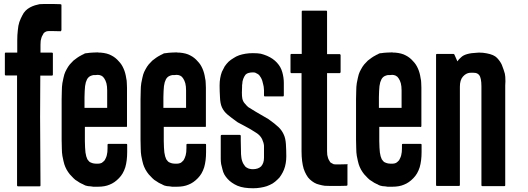

<svg xmlns="http://www.w3.org/2000/svg" viewBox="-20 -955 2708 984"><path d="M294.9 -928.7Q294.9 -886.7 294.9 -800.8Q294.9 -799.8 293.9 -798.8Q293 -797.9 293 -796.9Q292 -795.9 291 -794.9Q290 -794.9 288.1 -794.9Q265.6 -795.9 245.1 -795.9Q224.6 -795.9 221.7 -794.9Q215.8 -793.9 211.9 -791Q208 -789.1 204.1 -785.2Q201.2 -780.3 198.2 -774.4Q194.3 -768.6 192.4 -761.7Q190.4 -754.9 188.5 -746.1Q187.5 -736.3 187.5 -725.6Q187.5 -712.9 187.5 -685.5Q207 -685.5 245.1 -685.5Q248 -685.5 249 -684.6Q251 -683.6 251 -680.7Q251 -644.5 251 -572.3Q251 -569.3 249 -568.4Q248 -567.4 245.1 -567.4Q225.6 -567.4 186.5 -567.4Q186.5 -497.1 185.5 -356.4Q186.5 -239.3 187.5 -4.9Q187.5 -2.9 186.5 -1Q184.6 0 182.6 0Q145.5 0 72.3 0Q70.3 0 69.3 -1Q67.4 -2.9 67.4 -4.9Q67.4 -192.4 67.4 -568.4Q47.9 -568.4 9.8 -568.4Q6.8 -568.4 5.9 -569.3Q4.9 -570.3 4.9 -573.2Q4.9 -609.4 4.9 -680.7Q4.9 -683.6 5.9 -684.6Q6.8 -685.5 9.8 -685.5Q29.3 -685.5 68.4 -685.5Q68.4 -707 68.4 -748Q68.4 -776.4 71.3 -799.8Q73.2 -824.2 79.1 -841.8Q85.9 -860.4 93.8 -875Q100.6 -889.6 111.3 -900.4Q121.1 -910.2 133.8 -917Q146.5 -923.8 159.2 -927.7Q173.8 -931.6 182.6 -933.6Q191.4 -934.6 208 -934.6Q210.9 -934.6 250 -934.6Q288.1 -933.6 288.1 -933.6Q291 -933.6 293 -932.6Q294.9 -931.6 294.9 -928.7Z M626 -304.7Q555.7 -304.7 415 -304.7Q415 -280.3 415 -231.4Q415 -213.9 416 -199.2Q417 -185.5 418 -173.8Q419.9 -163.1 421.9 -154.3Q424.8 -145.5 427.7 -138.7Q431.6 -132.8 435.5 -128.9Q439.5 -124 445.3 -122.1Q449.2 -120.1 453.1 -119.1Q457 -118.2 460.9 -117.2Q463.9 -116.2 471.7 -116.2Q480.5 -116.2 483.4 -116.2Q487.3 -116.2 492.2 -117.2Q497.1 -118.2 501 -120.1Q504.9 -122.1 508.8 -126Q512.7 -129.9 516.6 -133.8Q519.5 -138.7 522.5 -145.5Q525.4 -151.4 527.3 -159.2Q529.3 -167 530.3 -175.8Q531.2 -185.5 531.2 -196.3Q531.2 -202.1 531.2 -212.9Q531.2 -215.8 532.2 -216.8Q534.2 -217.8 536.1 -217.8Q566.4 -217.8 627 -217.8Q629.9 -217.8 630.9 -216.8Q631.8 -215.8 631.8 -212.9Q631.8 -201.2 631.8 -175.8Q631.8 -130.9 622.1 -97.7Q611.3 -63.5 589.8 -42Q567.4 -18.6 542 -8.8Q517.6 2 481.4 2Q478.5 2 469.7 2Q460.9 2 458 2Q451.2 1 444.3 0Q437.5 0 431.6 -1Q423.8 -2 418.9 -3.9Q415 -5.9 410.2 -7.8Q408.2 -9.8 405.3 -10.7Q403.3 -11.7 400.4 -12.7Q394.5 -15.6 388.7 -18.6Q382.8 -22.5 377 -26.4Q372.1 -29.3 366.2 -33.2Q361.3 -37.1 356.4 -42Q347.7 -50.8 337.9 -61.5Q329.1 -72.3 321.3 -85.9Q313.5 -100.6 309.6 -113.3Q305.7 -126 299.8 -156.2Q296.9 -173.8 296.9 -194.3Q295.9 -214.8 295.9 -238.3Q295.9 -239.3 295.9 -241.2Q295.9 -242.2 295.9 -242.2Q295.9 -242.2 295.9 -242.2Q295.9 -266.6 295.9 -316.4Q295.9 -357.4 295.9 -440.4Q295.9 -440.4 295.9 -441.4Q295.9 -441.4 295.9 -441.4Q295.9 -443.4 295.9 -447.3Q295.9 -470.7 296.9 -490.2Q296.9 -510.7 299.8 -529.3Q305.7 -559.6 309.6 -573.2Q313.5 -585.9 321.3 -599.6Q329.1 -614.3 337.9 -625Q347.7 -635.7 356.4 -644.5Q366.2 -652.3 376 -659.2Q385.7 -666 395.5 -670.9Q398.4 -672.9 400.4 -673.8Q403.3 -675.8 405.3 -675.8Q410.2 -678.7 414.1 -680.7Q418.9 -682.6 425.8 -682.6Q436.5 -684.6 454.1 -685.5Q470.7 -686.5 480.5 -686.5Q484.4 -685.5 487.3 -685.5Q491.2 -685.5 495.1 -685.5Q530.3 -682.6 550.8 -670.9Q572.3 -660.2 588.9 -640.6Q603.5 -626 613.3 -603.5Q623 -582 627 -553.7Q629.9 -542 629.9 -530.3Q630.9 -518.6 630.9 -505.9Q630.9 -440.4 630.9 -309.6Q630.9 -306.6 629.9 -305.7Q628.9 -303.7 626 -303.7Q626 -304.7 626 -304.7ZM529.3 -402.3Q529.3 -431.6 529.3 -492.2Q529.3 -502.9 528.3 -511.7Q527.3 -520.5 525.4 -528.3Q522.5 -535.2 520.5 -542Q517.6 -548.8 514.6 -552.7Q510.7 -558.6 507.8 -561.5Q503.9 -564.5 499 -567.4Q495.1 -569.3 490.2 -570.3Q485.4 -571.3 481.4 -571.3Q477.5 -571.3 469.7 -570.3Q460.9 -570.3 459 -570.3Q455.1 -569.3 451.2 -568.4Q447.3 -566.4 443.4 -565.4Q437.5 -562.5 433.6 -558.6Q428.7 -553.7 425.8 -547.9Q422.9 -542 419.9 -533.2Q418 -524.4 416 -513.7Q415 -502.9 414.1 -488.3Q413.1 -474.6 413.1 -458Q413.1 -439.5 413.1 -402.3Q452.1 -402.3 529.3 -402.3Z M1030.3 -304.7Q960 -304.7 819.3 -304.7Q819.3 -280.3 819.3 -231.4Q819.3 -213.9 820.3 -199.2Q821.3 -185.5 822.3 -173.8Q824.2 -163.1 826.2 -154.3Q829.1 -145.5 832 -138.7Q835.9 -132.8 839.8 -128.9Q843.8 -124 849.6 -122.1Q853.5 -120.1 857.4 -119.1Q861.3 -118.2 865.2 -117.2Q868.2 -116.2 876 -116.2Q884.8 -116.2 887.7 -116.2Q891.6 -116.2 896.5 -117.2Q901.4 -118.2 905.3 -120.1Q909.2 -122.1 913.1 -126Q917 -129.9 920.9 -133.8Q923.8 -138.7 926.8 -145.5Q929.7 -151.4 931.6 -159.2Q933.6 -167 934.6 -175.8Q935.5 -185.5 935.5 -196.3Q935.5 -202.1 935.5 -212.9Q935.5 -215.8 936.5 -216.8Q938.5 -217.8 940.4 -217.8Q970.7 -217.8 1031.2 -217.8Q1034.2 -217.8 1035.2 -216.8Q1036.1 -215.8 1036.1 -212.9Q1036.1 -201.2 1036.1 -175.8Q1036.1 -130.9 1026.4 -97.7Q1015.6 -63.5 994.1 -42Q971.7 -18.6 946.3 -8.8Q921.9 2 885.7 2Q882.8 2 874 2Q865.2 2 862.3 2Q855.5 1 848.6 0Q841.8 0 835.9 -1Q828.1 -2 823.2 -3.9Q819.3 -5.9 814.5 -7.8Q812.5 -9.8 809.6 -10.7Q807.6 -11.7 804.7 -12.7Q798.8 -15.6 793 -18.6Q787.1 -22.5 781.2 -26.4Q776.4 -29.3 770.5 -33.2Q765.6 -37.1 760.7 -42Q752 -50.8 742.2 -61.5Q733.4 -72.3 725.6 -85.9Q717.8 -100.6 713.9 -113.3Q710 -126 704.1 -156.2Q701.2 -173.8 701.2 -194.3Q700.2 -214.8 700.2 -238.3Q700.2 -239.3 700.2 -241.2Q700.2 -242.2 700.2 -242.2Q700.2 -242.2 700.2 -242.2Q700.2 -266.6 700.2 -316.4Q700.2 -357.4 700.2 -440.4Q700.2 -440.4 700.2 -441.4Q700.2 -441.4 700.2 -441.4Q700.2 -443.4 700.2 -447.3Q700.2 -470.7 701.2 -490.2Q701.2 -510.7 704.1 -529.3Q710 -559.6 713.9 -573.2Q717.8 -585.9 725.6 -599.6Q733.4 -614.3 742.2 -625Q752 -635.7 760.7 -644.5Q770.5 -652.3 780.3 -659.2Q790 -666 799.8 -670.9Q802.7 -672.9 804.7 -673.8Q807.6 -675.8 809.6 -675.8Q814.5 -678.7 818.4 -680.7Q823.2 -682.6 830.1 -682.6Q840.8 -684.6 858.4 -685.5Q875 -686.5 884.8 -686.5Q888.7 -685.5 891.6 -685.5Q895.5 -685.5 899.4 -685.5Q934.6 -682.6 955.1 -670.9Q976.6 -660.2 993.2 -640.6Q1007.8 -626 1017.6 -603.5Q1027.3 -582 1031.2 -553.7Q1034.2 -542 1034.2 -530.3Q1035.2 -518.6 1035.2 -505.9Q1035.2 -440.4 1035.2 -309.6Q1035.2 -306.6 1034.2 -305.7Q1033.2 -303.7 1030.3 -303.7Q1030.3 -304.7 1030.3 -304.7ZM933.6 -402.3Q933.6 -431.6 933.6 -492.2Q933.6 -502.9 932.6 -511.7Q931.6 -520.5 929.7 -528.3Q926.8 -535.2 924.8 -542Q921.9 -548.8 918.9 -552.7Q915 -558.6 912.1 -561.5Q908.2 -564.5 903.3 -567.4Q899.4 -569.3 894.5 -570.3Q889.6 -571.3 885.7 -571.3Q881.8 -571.3 874 -570.3Q865.2 -570.3 863.3 -570.3Q859.4 -569.3 855.5 -568.4Q851.6 -566.4 847.7 -565.4Q841.8 -562.5 837.9 -558.6Q833 -553.7 830.1 -547.9Q827.1 -542 824.2 -533.2Q822.3 -524.4 820.3 -513.7Q819.3 -502.9 818.4 -488.3Q817.4 -474.6 817.4 -458Q817.4 -439.5 817.4 -402.3Q856.4 -402.3 933.6 -402.3Z M1447.3 -154.3Q1447.3 -134.8 1444.3 -118.2Q1441.4 -100.6 1435.5 -85.9Q1429.7 -71.3 1420.9 -57.6Q1413.1 -43.9 1401.4 -34.2Q1390.6 -23.4 1377 -14.6Q1363.3 -6.8 1347.7 -1Q1333 3.9 1314.5 6.8Q1296.9 9.8 1277.3 9.8Q1253.9 9.8 1233.4 6.8Q1213.9 3.9 1197.3 -2.9Q1181.6 -9.8 1168.9 -18.6Q1156.2 -27.3 1146.5 -38.1Q1136.7 -48.8 1129.9 -60.5Q1123 -73.2 1120.1 -86.9Q1116.2 -100.6 1113.3 -114.3Q1111.3 -127.9 1111.3 -141.6Q1111.3 -180.7 1111.3 -258.8Q1111.3 -260.7 1113.3 -262.7Q1114.3 -263.7 1116.2 -263.7Q1147.5 -263.7 1209 -263.7Q1210.9 -263.7 1211.9 -262.7Q1213.9 -260.7 1213.9 -258.8Q1213.9 -251 1213.9 -233.4Q1213.9 -219.7 1214.8 -190.4Q1214.8 -160.2 1216.8 -149.4Q1217.8 -139.6 1220.7 -130.9Q1223.6 -122.1 1227.5 -115.2Q1231.4 -108.4 1236.3 -102.5Q1240.2 -97.7 1247.1 -94.7Q1252.9 -90.8 1259.8 -89.8Q1267.6 -87.9 1276.4 -87.9Q1290 -87.9 1300.8 -91.8Q1311.5 -95.7 1318.4 -102.5Q1325.2 -110.4 1329.1 -121.1Q1333 -131.8 1333 -146.5Q1333 -149.4 1333 -152.3Q1333 -156.2 1333 -161.1Q1333 -171.9 1333 -186.5Q1333 -200.2 1333 -208Q1332 -222.7 1323.2 -242.2Q1313.5 -261.7 1293 -274.4Q1263.7 -293.9 1231.4 -310.5Q1199.2 -328.1 1198.2 -328.1Q1164.1 -352.5 1145.5 -368.2Q1127 -383.8 1117.2 -405.3Q1108.4 -424.8 1107.4 -457Q1105.5 -489.3 1105.5 -512.7Q1105.5 -514.6 1105.5 -517.6Q1105.5 -537.1 1108.4 -553.7Q1111.3 -571.3 1117.2 -586.9Q1124 -601.6 1131.8 -615.2Q1140.6 -627.9 1151.4 -638.7Q1163.1 -649.4 1176.8 -657.2Q1189.5 -666 1206.1 -671.9Q1220.7 -676.8 1238.3 -679.7Q1255.9 -682.6 1275.4 -682.6Q1300.8 -682.6 1316.4 -679.7Q1332 -675.8 1348.6 -668.9Q1364.3 -662.1 1377 -653.3Q1389.6 -644.5 1399.4 -633.8Q1409.2 -623 1416 -611.3Q1422.9 -598.6 1426.8 -585Q1430.7 -571.3 1432.6 -557.6Q1434.6 -543.9 1434.6 -530.3Q1434.6 -508.8 1434.6 -465.8Q1434.6 -463.9 1433.6 -461.9Q1431.6 -460.9 1429.7 -460.9Q1399.4 -460.9 1337.9 -460.9Q1335 -460.9 1334 -461.9Q1333 -463.9 1333 -465.8Q1333 -474.6 1333 -491.2Q1333 -501 1332 -504.9Q1331.1 -508.8 1331.1 -512.7Q1330.1 -514.6 1330.1 -516.6Q1329.1 -518.6 1329.1 -521.5Q1327.1 -532.2 1324.2 -541Q1321.3 -549.8 1317.4 -556.6Q1313.5 -563.5 1309.6 -568.4Q1304.7 -574.2 1298.8 -577.1Q1296.9 -577.1 1294.9 -579.1Q1290 -582 1287.1 -583Q1284.2 -584 1277.3 -584Q1262.7 -584 1253.9 -581.1Q1245.1 -579.1 1238.3 -572.3Q1231.4 -563.5 1226.6 -550.8Q1221.7 -538.1 1221.7 -524.4Q1221.7 -523.4 1220.7 -519.5Q1220.7 -516.6 1220.7 -511.7Q1219.7 -499 1219.7 -480.5Q1219.7 -461.9 1221.7 -451.2Q1224.6 -435.5 1234.4 -424.8Q1244.1 -413.1 1251 -407.2Q1251 -406.2 1252 -406.2Q1253.9 -404.3 1290 -382.8Q1325.2 -362.3 1355.5 -344.7Q1388.7 -321.3 1407.2 -303.7Q1424.8 -287.1 1434.6 -264.6Q1443.4 -246.1 1445.3 -215.8Q1447.3 -184.6 1447.3 -154.3Z M1760.7 -108.4Q1760.7 -75.2 1760.7 -7.8Q1760.7 -4.9 1758.8 -3.9Q1757.8 -2.9 1754.9 -2.9Q1754.9 -2.9 1716.8 -2Q1678.7 -2 1674.8 -2Q1659.2 -2 1644.5 -2.9Q1629.9 -4.9 1616.2 -8.8Q1602.5 -11.7 1590.8 -18.6Q1579.1 -25.4 1568.4 -35.2Q1557.6 -44.9 1549.8 -59.6Q1542 -73.2 1536.1 -90.8Q1531.2 -107.4 1528.3 -129.9Q1525.4 -152.3 1525.4 -180.7Q1525.4 -313.5 1525.4 -580.1Q1507.8 -580.1 1473.6 -580.1Q1470.7 -580.1 1469.7 -582Q1468.8 -583 1468.8 -586.9Q1468.8 -615.2 1468.8 -673.8Q1468.8 -675.8 1469.7 -676.8Q1470.7 -678.7 1473.6 -678.7Q1491.2 -678.7 1526.4 -678.7Q1526.4 -751 1526.4 -895.5Q1526.4 -897.5 1527.3 -899.4Q1529.3 -900.4 1531.2 -900.4Q1571.3 -900.4 1651.4 -900.4Q1653.3 -900.4 1655.3 -899.4Q1656.2 -897.5 1656.2 -895.5Q1656.2 -823.2 1656.2 -677.7Q1677.7 -677.7 1720.7 -677.7Q1722.7 -677.7 1723.6 -675.8Q1725.6 -674.8 1725.6 -672.9Q1725.6 -643.6 1725.6 -585.9Q1725.6 -583 1723.6 -582Q1722.7 -580.1 1720.7 -580.1Q1699.2 -580.1 1656.2 -580.1Q1656.2 -447.3 1656.2 -180.7Q1656.2 -169.9 1657.2 -161.1Q1659.2 -152.3 1661.1 -145.5Q1663.1 -138.7 1667 -132.8Q1669.9 -127 1672.9 -123Q1676.8 -120.1 1680.7 -118.2Q1685.5 -116.2 1690.4 -113.3Q1694.3 -112.3 1714.8 -112.3Q1735.4 -112.3 1756.8 -113.3Q1758.8 -114.3 1759.8 -113.3Q1760.7 -113.3 1761.7 -112.3Q1761.7 -111.3 1761.7 -111.3Q1761.7 -110.4 1760.7 -108.4Z M2134.8 -304.7Q2064.5 -304.7 1923.8 -304.7Q1923.8 -280.3 1923.8 -231.4Q1923.8 -213.9 1924.8 -199.2Q1925.8 -185.5 1926.8 -173.8Q1928.7 -163.1 1930.7 -154.3Q1933.6 -145.5 1936.5 -138.7Q1940.4 -132.8 1944.3 -128.9Q1948.2 -124 1954.1 -122.1Q1958 -120.1 1961.9 -119.1Q1965.8 -118.2 1969.7 -117.2Q1972.7 -116.2 1980.5 -116.2Q1989.3 -116.2 1992.2 -116.2Q1996.1 -116.2 2001 -117.2Q2005.9 -118.2 2009.8 -120.1Q2013.7 -122.1 2017.6 -126Q2021.5 -129.9 2025.4 -133.8Q2028.3 -138.7 2031.2 -145.5Q2034.2 -151.4 2036.1 -159.2Q2038.1 -167 2039.1 -175.8Q2040 -185.5 2040 -196.3Q2040 -202.1 2040 -212.9Q2040 -215.8 2041 -216.8Q2043 -217.8 2044.9 -217.8Q2075.2 -217.8 2135.7 -217.8Q2138.7 -217.8 2139.6 -216.8Q2140.6 -215.8 2140.6 -212.9Q2140.6 -201.2 2140.6 -175.8Q2140.6 -130.9 2130.9 -97.7Q2120.1 -63.5 2098.6 -42Q2076.2 -18.6 2050.8 -8.8Q2026.4 2 1990.2 2Q1987.3 2 1978.5 2Q1969.7 2 1966.8 2Q1960 1 1953.1 0Q1946.3 0 1940.4 -1Q1932.6 -2 1927.7 -3.9Q1923.8 -5.9 1918.9 -7.8Q1917 -9.8 1914.1 -10.7Q1912.1 -11.7 1909.2 -12.7Q1903.3 -15.6 1897.5 -18.6Q1891.6 -22.5 1885.7 -26.4Q1880.9 -29.3 1875 -33.2Q1870.1 -37.1 1865.2 -42Q1856.4 -50.8 1846.7 -61.5Q1837.9 -72.3 1830.1 -85.9Q1822.3 -100.6 1818.4 -113.3Q1814.5 -126 1808.6 -156.2Q1805.7 -173.8 1805.7 -194.3Q1804.7 -214.8 1804.7 -238.3Q1804.7 -239.3 1804.7 -241.2Q1804.7 -242.2 1804.7 -242.2Q1804.7 -242.2 1804.7 -242.2Q1804.7 -266.6 1804.7 -316.4Q1804.7 -357.4 1804.7 -440.4Q1804.7 -440.4 1804.7 -441.4Q1804.7 -441.4 1804.7 -441.4Q1804.7 -443.4 1804.7 -447.3Q1804.7 -470.7 1805.7 -490.2Q1805.7 -510.7 1808.6 -529.3Q1814.5 -559.6 1818.4 -573.2Q1822.3 -585.9 1830.1 -599.6Q1837.9 -614.3 1846.7 -625Q1856.4 -635.7 1865.2 -644.5Q1875 -652.3 1884.8 -659.2Q1894.5 -666 1904.3 -670.9Q1907.2 -672.9 1909.2 -673.8Q1912.1 -675.8 1914.1 -675.8Q1918.9 -678.7 1922.9 -680.7Q1927.7 -682.6 1934.6 -682.6Q1945.3 -684.6 1962.9 -685.5Q1979.5 -686.5 1989.3 -686.5Q1993.2 -685.5 1996.1 -685.5Q2000 -685.5 2003.9 -685.5Q2039.1 -682.6 2059.6 -670.9Q2081.1 -660.2 2097.7 -640.6Q2112.3 -626 2122.1 -603.5Q2131.8 -582 2135.7 -553.7Q2138.7 -542 2138.7 -530.3Q2139.6 -518.6 2139.6 -505.9Q2139.6 -440.4 2139.6 -309.6Q2139.6 -306.6 2138.7 -305.7Q2137.7 -303.7 2134.8 -303.7Q2134.8 -304.7 2134.8 -304.7ZM2038.1 -402.3Q2038.1 -431.6 2038.1 -492.2Q2038.1 -502.9 2037.1 -511.7Q2036.1 -520.5 2034.2 -528.3Q2031.2 -535.2 2029.3 -542Q2026.4 -548.8 2023.4 -552.7Q2019.5 -558.6 2016.6 -561.5Q2012.7 -564.5 2007.8 -567.4Q2003.9 -569.3 1999 -570.3Q1994.1 -571.3 1990.2 -571.3Q1986.3 -571.3 1978.5 -570.3Q1969.7 -570.3 1967.8 -570.3Q1963.9 -569.3 1960 -568.4Q1956.1 -566.4 1952.1 -565.4Q1946.3 -562.5 1942.4 -558.6Q1937.5 -553.7 1934.6 -547.9Q1931.6 -542 1928.7 -533.2Q1926.8 -524.4 1924.8 -513.7Q1923.8 -502.9 1922.9 -488.3Q1921.9 -474.6 1921.9 -458Q1921.9 -439.5 1921.9 -402.3Q1960.9 -402.3 2038.1 -402.3Z M2569.3 -517.6Q2569.3 -346.7 2569.3 -5.9Q2569.3 -2.9 2568.4 -2Q2566.4 -1 2564.5 -1Q2550.8 -1 2522.5 -1Q2499 -1 2452.1 -1Q2450.2 -1 2449.2 -2Q2447.3 -2.9 2447.3 -5.9Q2447.3 -174.8 2447.3 -512.7Q2447.3 -533.2 2444.3 -548.8Q2441.4 -563.5 2435.5 -570.3Q2429.7 -578.1 2418 -581.1Q2406.2 -583 2387.7 -582Q2368.2 -580.1 2352.5 -562.5Q2336.9 -544.9 2336.9 -510.7Q2336.9 -342.8 2336.9 -6.8Q2336.9 -3.9 2335 -2.9Q2334 -2 2332 -2Q2293.9 -2 2219.7 -2Q2217.8 -2 2215.8 -2.9Q2214.8 -3.9 2214.8 -6.8Q2214.8 -89.8 2214.8 -256.8Q2214.8 -395.5 2214.8 -673.8Q2214.8 -675.8 2215.8 -677.7Q2217.8 -678.7 2219.7 -678.7Q2248 -678.7 2303.7 -678.7Q2304.7 -678.7 2306.6 -677.7Q2307.6 -676.8 2308.6 -675.8Q2313.5 -664.1 2324.2 -640.6Q2331.1 -651.4 2342.8 -661.1Q2353.5 -671.9 2374 -677.7Q2394.5 -683.6 2422.9 -684.6Q2428.7 -685.5 2434.6 -685.5Q2456.1 -685.5 2474.6 -681.6Q2511.7 -674.8 2527.3 -658.2Q2543.9 -640.6 2551.8 -623Q2562.5 -595.7 2567.4 -577.1Q2570.3 -564.5 2570.3 -538.1Q2570.3 -529.3 2569.3 -517.6Z"/></svg>

Font: Typeface
Style: Regular
Weight: 400
Version: Version 1.0